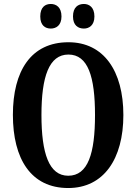

<svg xmlns="http://www.w3.org/2000/svg" viewBox="-20 -938 687 968"><path d="M403 -794C429 -794 456 -810 456 -855C456 -902 429 -918 403 -918C374 -918 348 -902 348 -855C348 -810 374 -794 403 -794ZM236 -794C263 -794 290 -810 290 -855C290 -902 263 -918 236 -918C208 -918 183 -902 183 -855C183 -810 208 -794 236 -794ZM324 10C503 10 602 -137 602 -358C602 -580 503 -725 325 -725C136 -725 45 -580 45 -359C45 -137 136 10 324 10ZM324 -52C227 -52 189 -165 189 -358C189 -551 227 -663 325 -663C424 -663 459 -551 459 -358C459 -165 424 -52 324 -52Z"/></svg>

Font: Noto Serif Devanagari ExtraCondensed
Style: Bold
Weight: 700
Width: 2
Designer: Universal Thirst, Indian Type Foundry and the Monotype Design Team
Foundry: Monotype Imaging Inc.
Version: Version 2.004